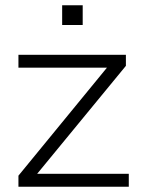

<svg xmlns="http://www.w3.org/2000/svg" viewBox="-20 -709 555 729"><path d="M50 0ZM50 0V-42L386 -452H50V-501H458V-459L121 -49H469V0ZM216 -614V-689H294V-614Z"/></svg>

Font: Winston Light
Style: Regular
Weight: 300
Designer: Original fonts by Vernon Adams / Changes by Cristiano Sobral
Foundry: Original fonts by Vernon Adams / Changes by Cristiano Sobral
Version: Version 2.503;July 17, 2020;FontCreator 13.0.0.2655 64-bit